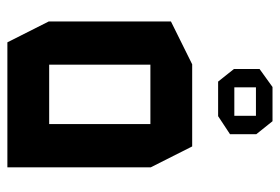

<svg xmlns="http://www.w3.org/2000/svg" viewBox="-142 -634 776 533"><g transform="rotate(90 246.5 -368.0)"><path d="M160 -397V-513H387L445 -398V-397ZM98 0 40 -115V-116H325V0ZM40 -116V-454L159 -513H160V-116ZM325 0V-397H445V0ZM223 -690V-736H317L353 -691V-690ZM207 -585 172 -629V-630H302V-585ZM172 -630V-700L222 -736H223V-630ZM302 -585V-690H353V-618L303 -585Z"/></g></svg>

Font: Foldit Medium
Style: Regular
Weight: 500
Version: Version 1.003